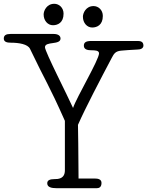

<svg xmlns="http://www.w3.org/2000/svg" viewBox="-49 -992 776 1012"><path d="M181 -916C181 -883 203 -859 230 -859C255 -859 286 -872 286 -920C286 -951 263 -972 237 -972C197 -972 181 -935 181 -916ZM388 -904C388 -871 410 -847 437 -847C462 -847 493 -860 493 -908C493 -939 470 -960 444 -960C404 -960 388 -923 388 -904ZM188 -743C188 -776 270 -753 270 -789C270 -803 258 -813 234 -813H6C-17 -813 -29 -806 -29 -789C-29 -771 -12 -767 7 -767C52 -767 97 -759 109 -735C191 -563 206 -551 293 -355V-94C293 -48 255 -48 239 -48C212 -48 200 -41 200 -26C200 -5 222 0 251 0H461C474 0 486 -6 486 -28C486 -48 466 -51 451 -51H365C365 -164 362 -334 362 -334C402 -425 482 -577 540 -687C552 -710 560 -722 589 -725C599 -726 649 -730 677 -731C690 -731 707 -736 707 -752C707 -776 686 -776 674 -776H432C402 -776 393 -767 393 -751C393 -732 411 -727 432 -727C449 -727 473 -727 473 -711C473 -677 356 -482 336 -423C308 -486 188 -720 188 -743Z"/></svg>

Font: Life Savers
Style: Bold
Weight: 700
Designer: Pablo Impallari, Rodrigo Fuenzalida, Brenda Gallo
Foundry: Pablo Impallari, Rodrigo Fuenzalida, Brenda Gallo
Version: Version 3.000